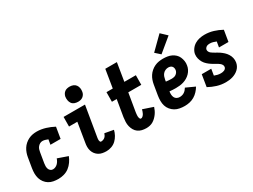

<svg xmlns="http://www.w3.org/2000/svg" viewBox="-55 -1373 2610 1981"><g transform="rotate(-30 1250.0 -382.5)"><path d="M216 8Q186 8 156.5 2.5Q127 -3 103 -18Q79 -33 62 -55.5Q45 -78 36.5 -105.5Q28 -133 28 -163.5Q28 -194 33 -225L53 -345Q57 -369 65.5 -393Q74 -417 88 -439Q102 -461 122 -478.5Q142 -496 165.5 -507.5Q189 -519 213.5 -523.5Q238 -528 263 -528Q290 -528 316.5 -523.5Q343 -519 367.5 -511.5Q392 -504 416 -494Q440 -484 462 -472L440 -339H319L329 -398Q314 -404 298.5 -409Q283 -414 266 -414Q250 -414 235.5 -406Q221 -398 210.5 -385Q200 -372 195 -356.5Q190 -341 188 -326L168 -206Q165 -189 165 -172.5Q165 -156 170 -141Q175 -126 187.5 -116Q200 -106 216 -106Q231 -106 246 -112.5Q261 -119 272.5 -130.5Q284 -142 292 -156Q300 -170 305 -185L425 -143Q413 -112 392.5 -82.5Q372 -53 344.5 -32Q317 -11 283 -1.5Q249 8 216 8Z M789 8Q764 8 740.5 3.5Q717 -1 697.5 -13Q678 -25 664 -43Q650 -61 643 -83.5Q636 -106 636 -130.5Q636 -155 641 -180L678 -406H579L580 -520H835L775 -161Q774 -153 773 -145Q772 -137 773 -129Q774 -121 777.5 -113.5Q781 -106 789 -106Q801 -106 813 -110Q825 -114 834.5 -122Q844 -130 850 -141Q856 -152 860 -164L964 -145Q957 -115 941.5 -86.5Q926 -58 903 -36Q880 -14 849.5 -3Q819 8 789 8ZM789 -580Q767 -580 747 -587.5Q727 -595 715.5 -611.5Q704 -628 700.5 -649Q697 -670 700 -692Q703 -707 710.5 -720.5Q718 -734 730.5 -743.5Q743 -753 758.5 -756.5Q774 -760 789 -760Q811 -760 830.5 -752.5Q850 -745 862 -728.5Q874 -712 877.5 -691Q881 -670 877 -648Q875 -633 867 -619.5Q859 -606 846.5 -596.5Q834 -587 819 -583.5Q804 -580 789 -580Z M1264 8Q1237 8 1211.5 2Q1186 -4 1165.5 -19Q1145 -34 1132.5 -56Q1120 -78 1114 -103Q1108 -128 1109 -155Q1110 -182 1114 -209L1147 -406H1090L1091 -520H1166L1201 -735H1339L1304 -520H1441L1440 -406H1285L1249 -191Q1248 -183 1247 -175Q1246 -167 1245.5 -159Q1245 -151 1245 -143Q1245 -135 1247 -127.5Q1249 -120 1252.5 -113Q1256 -106 1264 -106Q1276 -106 1286.5 -116Q1297 -126 1303 -137Q1309 -148 1313 -160Q1317 -172 1320 -184L1441 -143Q1435 -124 1426 -105Q1417 -86 1404.5 -69Q1392 -52 1376.5 -37Q1361 -22 1343 -11.5Q1325 -1 1304.5 3.5Q1284 8 1264 8Z M1721 8Q1691 8 1661 2.5Q1631 -3 1606.5 -17.5Q1582 -32 1563.5 -54.5Q1545 -77 1536.5 -104.5Q1528 -132 1528 -163Q1528 -194 1533 -225L1553 -345Q1557 -369 1565.5 -393.5Q1574 -418 1588.5 -440Q1603 -462 1624 -480Q1645 -498 1669 -509Q1693 -520 1718 -524Q1743 -528 1768 -528Q1794 -528 1819.5 -524Q1845 -520 1867.5 -509.5Q1890 -499 1908 -482Q1926 -465 1936 -442.5Q1946 -420 1950 -394.5Q1954 -369 1949 -343Q1946 -321 1935 -299Q1924 -277 1907 -259.5Q1890 -242 1869 -229.5Q1848 -217 1825 -210Q1802 -203 1779 -200.5Q1756 -198 1733 -198Q1714 -198 1695.5 -199Q1677 -200 1658 -202Q1655 -183 1656 -164.5Q1657 -146 1664.5 -130.5Q1672 -115 1687.5 -106.5Q1703 -98 1722 -98Q1735 -98 1749 -101.5Q1763 -105 1775.5 -113Q1788 -121 1797.5 -132Q1807 -143 1815 -156L1920 -108Q1905 -82 1883.5 -59Q1862 -36 1835.5 -20.5Q1809 -5 1779.5 1.5Q1750 8 1721 8ZM1746 -303Q1758 -303 1771 -306Q1784 -309 1795 -316.5Q1806 -324 1813.5 -335.5Q1821 -347 1823 -359Q1825 -372 1822.5 -384Q1820 -396 1812.5 -405Q1805 -414 1793.5 -418Q1782 -422 1769 -422Q1752 -422 1734.5 -414.5Q1717 -407 1705 -392.5Q1693 -378 1687.5 -361Q1682 -344 1679 -327L1676 -308Q1692 -306 1710 -304.5Q1728 -303 1746 -303ZM1778 -574 1720 -626 1869 -773 1939 -707Z M2212 8Q2157 8 2107 -7.5Q2057 -23 2012 -48L2035 -189H2148L2136 -114Q2153 -107 2172 -102.5Q2191 -98 2211 -98Q2221 -98 2231 -99.5Q2241 -101 2251 -105Q2261 -109 2268.5 -117.5Q2276 -126 2277 -136Q2279 -149 2273 -160.5Q2267 -172 2257.5 -180.5Q2248 -189 2237 -195.5Q2226 -202 2215 -208Q2204 -214 2193 -220.5Q2182 -227 2171.5 -234Q2161 -241 2151 -248.5Q2141 -256 2132 -264.5Q2123 -273 2114.5 -282.5Q2106 -292 2100 -303Q2094 -314 2089 -325.5Q2084 -337 2081 -349.5Q2078 -362 2077 -375.5Q2076 -389 2078 -403Q2083 -432 2101.5 -458Q2120 -484 2147 -500Q2174 -516 2203.5 -522Q2233 -528 2262 -528Q2316 -528 2366.5 -512.5Q2417 -497 2462 -472L2440 -339H2327L2338 -404Q2321 -411 2302.5 -416.5Q2284 -422 2264 -422Q2255 -422 2245.5 -420.5Q2236 -419 2227.5 -414.5Q2219 -410 2212.5 -402Q2206 -394 2204 -385Q2202 -372 2208 -360Q2214 -348 2223.5 -340Q2233 -332 2244 -325.5Q2255 -319 2266 -312.5Q2277 -306 2288 -300Q2299 -294 2309.5 -287Q2320 -280 2330 -272Q2340 -264 2349.5 -255.5Q2359 -247 2366.5 -237.5Q2374 -228 2381 -217.5Q2388 -207 2393 -195Q2398 -183 2401 -170.5Q2404 -158 2404.5 -144.5Q2405 -131 2403 -118Q2400 -98 2390.5 -79Q2381 -60 2365.5 -45Q2350 -30 2331 -19.5Q2312 -9 2292 -3Q2272 3 2252 5.5Q2232 8 2212 8Z"/></g></svg>

Font: Iosevka Curly Slab Heavy
Style: Italic
Weight: 900
Italic angle: -9°
Monospace: yes
Designer: Belleve Invis
Foundry: Belleve Invis
Version: Version 22.1.2; ttfautohint (v1.8.4)